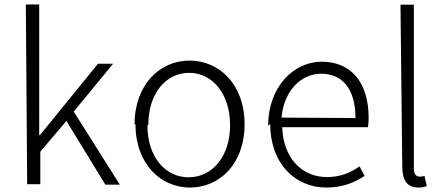

<svg xmlns="http://www.w3.org/2000/svg" viewBox="-20 -817 1996 862"><path d="M102 10H161V-136L278 -274L453 12H518L311 -316L488 -531H420L159 -210H156V-797H96Z M588 -261C588 -80 702 25 833 25C964 25 1078 -79 1078 -259C1078 -440 963 -545 831 -545C699 -545 584 -439 584 -257ZM646 -257C646 -395 723 -490 829 -490C935 -490 1013 -394 1013 -255C1013 -116 934 -21 827 -21C720 -21 642 -115 642 -253Z M1193 -261C1193 -82 1306 25 1445 25C1523 25 1574 0 1617 -27L1594 -70C1553 -41 1507 -22 1448 -22C1330 -22 1251 -114 1247 -246H1632C1634 -259 1635 -273 1635 -288C1635 -447 1556 -540 1424 -540C1300 -540 1184 -429 1184 -252ZM1244 -289C1255 -413 1334 -486 1422 -486C1516 -486 1576 -419 1576 -287Z M1786 -70C1786 -6 1809 25 1857 25C1876 25 1886 22 1896 19L1886 -27C1874 -24 1869 -24 1864 -24C1849 -24 1838 -35 1838 -60V-796H1778Z"/></svg>

Font: GenEiGothic-pro-Light
Style: Regular
Weight: 300
Designer: Ryoko NISHIZUKA (kana & ideographs); Paul D. Hunt (Latin, Greek & Cyrillic); Wenlong ZHANG (bopomofo); Sandoll Communica
Foundry: Adobe Systems Incorporated; o_tamon
Version: Version 1.000.140830